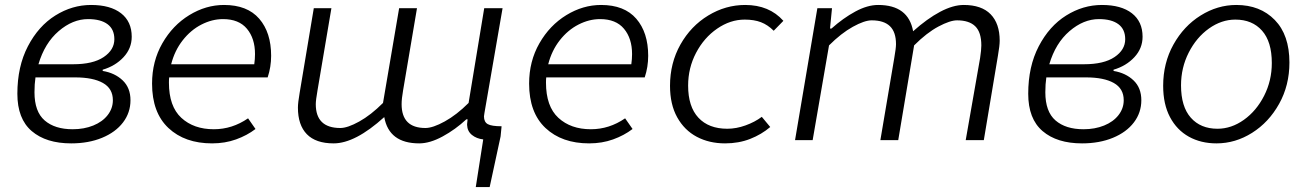

<svg xmlns="http://www.w3.org/2000/svg" viewBox="-20 -565 5266 774"><path d="M50 -187Q50 -297 92.5 -378.5Q135 -460 203 -502.5Q271 -545 347 -545Q425 -545 468 -511.5Q511 -478 511 -417Q511 -370 478 -334.5Q445 -299 394 -284V-279Q443 -271 474.5 -241Q506 -211 506 -161Q506 -111 476 -71.5Q446 -32 391.5 -9.5Q337 13 267 13Q166 13 108 -36.5Q50 -86 50 -187ZM435 -161Q435 -208 395 -230.5Q355 -253 283 -253H123Q119 -226 119 -193Q119 -115 160 -79.5Q201 -44 273 -44Q319 -44 356 -59Q393 -74 414 -101Q435 -128 435 -161ZM275 -306Q355 -306 398 -335Q441 -364 441 -407Q441 -447 413.5 -467.5Q386 -488 335 -488Q273 -488 216.5 -439.5Q160 -391 135 -306Z M593 -228Q593 -318 634.5 -390.5Q676 -463 743 -504Q810 -545 883 -545Q977 -545 1025 -489.5Q1073 -434 1073 -340Q1073 -295 1059 -253H662Q661 -245 661 -232Q661 -136 711 -90Q761 -44 842 -44Q916 -44 980 -88L1010 -45Q976 -19 931.5 -3Q887 13 835 13Q725 13 659 -49Q593 -111 593 -228ZM1005 -306Q1008 -327 1008 -347Q1008 -410 975.5 -449Q943 -488 879 -488Q835 -488 792 -466Q749 -444 716.5 -402.5Q684 -361 670 -306Z M1863 -61V-65Q1863 -68 1865 -84H1860Q1816 -43 1764.5 -15Q1713 13 1670 13Q1548 13 1529 -93Q1412 13 1325 13Q1253 13 1217 -24Q1181 -61 1181 -131Q1181 -151 1188 -191L1245 -532H1316L1260 -201Q1253 -161 1253 -145Q1253 -49 1352 -49Q1381 -49 1428 -75Q1475 -101 1524 -150L1589 -532H1661L1605 -201Q1599 -167 1599 -145Q1599 -49 1695 -49Q1725 -49 1773 -75.5Q1821 -102 1869 -150L1932 -532H2006L1933 -110L1931 -96Q1931 -73 1946.5 -64.5Q1962 -56 2002 -56L1998 -15L1954 189H1898L1928 -3Q1901 -6 1882.5 -21Q1864 -36 1863 -61Z M2113 -228Q2113 -318 2154.5 -390.5Q2196 -463 2263 -504Q2330 -545 2403 -545Q2497 -545 2545 -489.5Q2593 -434 2593 -340Q2593 -295 2579 -253H2182Q2181 -245 2181 -232Q2181 -136 2231 -90Q2281 -44 2362 -44Q2436 -44 2500 -88L2530 -45Q2496 -19 2451.5 -3Q2407 13 2355 13Q2245 13 2179 -49Q2113 -111 2113 -228ZM2525 -306Q2528 -327 2528 -347Q2528 -410 2495.5 -449Q2463 -488 2399 -488Q2355 -488 2312 -466Q2269 -444 2236.5 -402.5Q2204 -361 2190 -306Z M2681 -219Q2681 -311 2723 -385.5Q2765 -460 2835 -502.5Q2905 -545 2984 -545Q3081 -545 3138 -481L3099 -441Q3075 -465 3047.5 -475.5Q3020 -486 2982 -486Q2924 -486 2871 -449.5Q2818 -413 2786 -352Q2754 -291 2754 -220Q2754 -135 2795.5 -90.5Q2837 -46 2912 -46Q2948 -46 2985.5 -59.5Q3023 -73 3051 -94L3085 -53Q3050 -23 3004 -5Q2958 13 2903 13Q2839 13 2789 -13.5Q2739 -40 2710 -92Q2681 -144 2681 -219Z M3275 -532H3334L3326 -450H3332Q3379 -492 3428 -518.5Q3477 -545 3520 -545Q3642 -545 3661 -439Q3718 -490 3770 -517.5Q3822 -545 3865 -545Q3937 -545 3973.5 -507.5Q4010 -470 4010 -401Q4010 -381 4003 -341L3946 0H3873L3931 -331Q3936 -364 3936 -382Q3936 -435 3911.5 -459Q3887 -483 3838 -483Q3810 -483 3763 -458Q3716 -433 3665 -382L3601 0H3529L3585 -331Q3592 -371 3592 -387Q3592 -436 3567.5 -459.5Q3543 -483 3494 -483Q3465 -483 3418 -457Q3371 -431 3322 -382L3256 0H3185Z M4125 -187Q4125 -297 4167.5 -378.5Q4210 -460 4278 -502.5Q4346 -545 4422 -545Q4500 -545 4543 -511.5Q4586 -478 4586 -417Q4586 -370 4553 -334.5Q4520 -299 4469 -284V-279Q4518 -271 4549.5 -241Q4581 -211 4581 -161Q4581 -111 4551 -71.5Q4521 -32 4466.5 -9.5Q4412 13 4342 13Q4241 13 4183 -36.5Q4125 -86 4125 -187ZM4510 -161Q4510 -208 4470 -230.5Q4430 -253 4358 -253H4198Q4194 -226 4194 -193Q4194 -115 4235 -79.5Q4276 -44 4348 -44Q4394 -44 4431 -59Q4468 -74 4489 -101Q4510 -128 4510 -161ZM4350 -306Q4430 -306 4473 -335Q4516 -364 4516 -407Q4516 -447 4488.5 -467.5Q4461 -488 4410 -488Q4348 -488 4291.5 -439.5Q4235 -391 4210 -306Z M4669 -219Q4669 -311 4710.5 -385.5Q4752 -460 4820 -502.5Q4888 -545 4964 -545Q5060 -545 5119 -484.5Q5178 -424 5178 -313Q5178 -221 5136.5 -146.5Q5095 -72 5027.5 -29.5Q4960 13 4884 13Q4821 13 4772.5 -14Q4724 -41 4696.5 -93Q4669 -145 4669 -219ZM5107 -311Q5107 -397 5067.5 -441.5Q5028 -486 4960 -486Q4904 -486 4853.5 -450Q4803 -414 4772 -353Q4741 -292 4741 -221Q4741 -135 4780.5 -90.5Q4820 -46 4888 -46Q4944 -46 4994.5 -82Q5045 -118 5076 -179Q5107 -240 5107 -311Z"/></svg>

Font: Nebula Sans Book
Style: Regular
Weight: 400
Italic angle: -9°
Designer: Paul D. Hunt for Adobe (as Source Sans)
Foundry: Nebula Entertainment & Broadcasting LLC
Version: Version 1.010